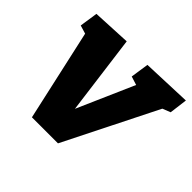

<svg xmlns="http://www.w3.org/2000/svg" viewBox="-133 -703 865 865"><g transform="rotate(45 300.0 -270.0)"><path d="M163 2 66 -434 26 -446 39 -533 223 -542 273 -162 392 -433 351 -446 364 -533 600 -542 589 -456 551 -441 329 2Z"/></g></svg>

Font: Bitter ExtraBold
Style: Italic
Weight: 800
Italic angle: -9°
Designer: Sol Matas, and Bitter project Authors
Foundry: Sol Matas
Version: Version 2.001